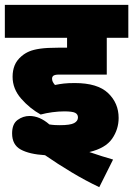

<svg xmlns="http://www.w3.org/2000/svg" viewBox="-20 -642 550 793"><path d="M245 -182Q222 -182 196 -178.5Q170 -175 148 -169Q103 -194 67.5 -234.5Q32 -275 32 -325Q32 -351 40.5 -372Q49 -393 69 -410Q83 -422 100.5 -429.5Q118 -437 146 -441Q174 -445 219 -445H257V-486H0V-622H510V-486H421V-334H224Q205 -334 199 -328Q195 -324 195 -318Q195 -310 198 -304Q201 -298 207 -291Q226 -295 244 -297Q262 -299 289 -299Q383 -299 426.5 -257.5Q470 -216 470 -155Q470 -108 443 -69Q416 -30 349 -14Q375 -5 400.5 3Q426 11 447 17L390 131Q333 104 275.5 69.5Q218 35 166 -1Q101 -5 65.5 -24.5Q30 -44 30 -91Q30 -130 52.5 -146.5Q75 -163 102 -163Q144 -163 184 -128Q197 -126 207.5 -125.5Q218 -125 227 -125Q270 -125 286 -133.5Q302 -142 302 -157Q302 -170 290.5 -176Q279 -182 245 -182Z"/></svg>

Font: Noto Sans SemiCondensed Black
Style: Regular
Weight: 900
Width: 4
Designer: Monotype Design Team
Foundry: Monotype Imaging Inc.
Version: Version 2.013; ttfautohint (v1.8.4.7-5d5b)